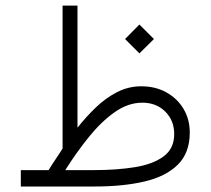

<svg xmlns="http://www.w3.org/2000/svg" viewBox="-20 -678 766 698"><path d="M486.8 -588.9 539.6 -536.1 486.8 -483.9 434.6 -536.1ZM156.7 -59.6Q167.5 -77.6 182.1 -99.1Q196.8 -120.6 207.5 -138.2V-657.7H261.7V-213.9Q293 -253.4 328.6 -287.6Q364.3 -321.8 405.5 -343Q446.8 -364.3 493.7 -364.3Q545.4 -364.3 585.2 -342Q625 -319.8 647.5 -281.7Q669.9 -243.7 669.9 -196.3Q669.9 -122.6 626.7 -79.6Q583.5 -36.6 505.9 -18.3Q428.2 0 324.2 0H55.7V-59.6ZM497.6 -304.7Q445.8 -304.7 397 -270.3Q348.1 -235.8 303 -179.9Q257.8 -124 217.3 -59.6H322.3Q404.8 -59.6 470.7 -70.3Q536.6 -81.1 575 -109.6Q613.3 -138.2 613.3 -190.4Q613.3 -240.2 580.6 -272.5Q547.9 -304.7 497.6 -304.7Z"/></svg>

Font: Vazirmatn FD ExtraLight
Style: Regular
Weight: 200
Designer: Saber Rastikerdar
Foundry: Saber Rastikerdar
Version: Version 33.003